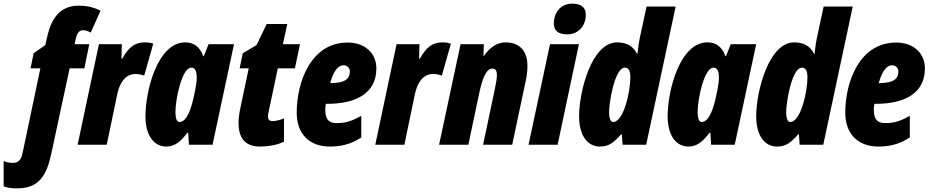

<svg xmlns="http://www.w3.org/2000/svg" viewBox="-130 -796 5113 1056"><path d="M-36 240C84 240 127 170 153 45L253 -420H334L361 -553H280L288 -587C293 -609 303 -630 327 -630C338 -630 355 -625 369 -617L423 -737C382 -758 342 -765 303 -765C175 -765 142 -654 127 -582L119 -548L55 -503L38 -420H92L-3 32C-10 67 -17 100 -60 100C-72 100 -98 96 -110 90V229C-83 239 -60 240 -36 240Z M297 0H457L515 -278C527 -338 559 -389 614 -389C632 -389 648 -386 663 -380L713 -556C693 -562 681 -563 668 -563C611 -563 578 -537 542 -473H538L540 -553H414Z M785 10C836 10 867 -23 901 -66H905L909 0H1039L1157 -553H1017L991 -487H988C968 -543 931 -563 889 -563C737 -563 670 -298 670 -156C670 -54 714 10 785 10ZM857 -125C843 -125 835 -144 835 -181C835 -252 871 -424 922 -424C942 -424 952 -407 952 -370C952 -351 950 -327 936 -265C924 -208 900 -125 857 -125Z M1299 10C1336 10 1395 3 1432 -17V-145C1407 -134 1381 -130 1371 -130C1351 -130 1344 -138 1344 -158C1344 -165 1346 -175 1348 -184L1398 -420H1492L1520 -553H1426L1450 -664H1337L1281 -548L1205 -503L1188 -420H1238L1193 -207C1185 -169 1182 -143 1182 -119C1182 -45 1212 10 1299 10Z M1684 10C1742 10 1798 -1 1857 -40V-159C1802 -128 1769 -119 1721 -119C1680 -119 1659 -138 1659 -193C1659 -202 1660 -214 1662 -225H1672C1830 -225 1940 -285 1940 -419C1940 -506 1875 -562 1782 -562C1582 -562 1502 -349 1502 -176C1502 -60 1571 10 1684 10ZM1688 -339H1686C1705 -408 1731 -437 1759 -437C1779 -437 1794 -423 1794 -403C1794 -366 1773 -339 1688 -339Z M1934 0H2094L2152 -278C2164 -338 2196 -389 2251 -389C2269 -389 2285 -386 2300 -380L2350 -556C2330 -562 2318 -563 2305 -563C2248 -563 2215 -537 2179 -473H2175L2177 -553H2051Z M2285 0H2446L2506 -285C2522 -359 2543 -419 2578 -419C2596 -419 2603 -406 2603 -384C2603 -366 2598 -337 2592 -308L2527 0H2687L2762 -353C2769 -388 2771 -413 2771 -433C2771 -533 2710 -563 2651 -563C2604 -563 2564 -535 2532 -489H2529L2531 -553H2403Z M2990 -607C3051 -607 3092 -654 3092 -715C3092 -756 3065 -776 3018 -776C2946 -776 2916 -717 2916 -668C2916 -627 2941 -607 2990 -607ZM2777 0H2937L3054 -553H2895Z M3170 10C3221 10 3247 -14 3286 -57H3290L3294 0H3424L3586 -760H3426L3389 -588C3385 -571 3380 -538 3376 -500H3373C3352 -546 3310 -563 3264 -563C3123 -563 3055 -291 3055 -156C3055 -54 3099 10 3170 10ZM3242 -125C3228 -125 3220 -144 3220 -181C3220 -229 3250 -424 3307 -424C3327 -424 3337 -407 3337 -370C3337 -295 3301 -125 3242 -125Z M3657 10C3708 10 3739 -23 3773 -66H3777L3781 0H3911L4029 -553H3889L3863 -487H3860C3840 -543 3803 -563 3761 -563C3609 -563 3542 -298 3542 -156C3542 -54 3586 10 3657 10ZM3729 -125C3715 -125 3707 -144 3707 -181C3707 -252 3743 -424 3794 -424C3814 -424 3824 -407 3824 -370C3824 -351 3822 -327 3808 -265C3796 -208 3772 -125 3729 -125Z M4144 10C4195 10 4221 -14 4260 -57H4264L4268 0H4398L4560 -760H4400L4363 -588C4359 -571 4354 -538 4350 -500H4347C4326 -546 4284 -563 4238 -563C4097 -563 4029 -291 4029 -156C4029 -54 4073 10 4144 10ZM4216 -125C4202 -125 4194 -144 4194 -181C4194 -229 4224 -424 4281 -424C4301 -424 4311 -407 4311 -370C4311 -295 4275 -125 4216 -125Z M4701 10C4759 10 4815 -1 4874 -40V-159C4819 -128 4786 -119 4738 -119C4697 -119 4676 -138 4676 -193C4676 -202 4677 -214 4679 -225H4689C4847 -225 4957 -285 4957 -419C4957 -506 4892 -562 4799 -562C4599 -562 4519 -349 4519 -176C4519 -60 4588 10 4701 10ZM4705 -339H4703C4722 -408 4748 -437 4776 -437C4796 -437 4811 -423 4811 -403C4811 -366 4790 -339 4705 -339Z"/></svg>

Font: Noto Sans ExtraCondensed Black
Style: Italic
Weight: 900
Width: 2
Italic angle: -12°
Designer: Monotype Design Team
Foundry: Monotype Imaging Inc.
Version: Version 2.013